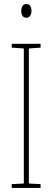

<svg xmlns="http://www.w3.org/2000/svg" viewBox="-20 -931 259 951"><path d="M181 0H38V-19L98 -22V-691L38 -695V-714H181V-695L123 -691V-22L181 -19ZM111 -911Q125 -911 130.5 -900.5Q136 -890 136 -878Q136 -862 129 -852.5Q122 -843 110 -843Q97 -843 91 -853.5Q85 -864 85 -877Q85 -889 90.5 -900Q96 -911 111 -911Z"/></svg>

Font: Noto Sans Gujarati UI ExtraCondensed Thin
Style: Regular
Weight: 100
Width: 2
Designer: Jelle Bosma - Monotype Design Team, Universal Thirst
Foundry: Monotype Imaging Inc.
Version: Version 2.106; ttfautohint (v1.8.4.7-5d5b)